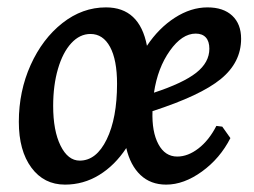

<svg xmlns="http://www.w3.org/2000/svg" viewBox="-20 -488 687 520"><path d="M582 -145 604 -114Q576 -59 527 -23.5Q478 12 430 12Q388 12 360.5 -14Q333 -40 322 -87Q291 -40 248.5 -14Q206 12 156 12Q99 12 65 -34Q31 -80 31 -158Q31 -241 63 -312Q95 -383 149 -425.5Q203 -468 267 -468Q358 -468 378 -364Q410 -412 453.5 -440Q497 -468 542 -468Q585 -468 609 -445.5Q633 -423 633 -383Q633 -319 578 -274Q523 -229 393 -187Q391 -131 409 -97.5Q427 -64 460 -64Q489 -64 517.5 -86Q546 -108 566 -147ZM397 -237Q476 -263 511.5 -291Q547 -319 547 -356Q547 -376 537.5 -386.5Q528 -397 510 -397Q473 -397 440 -350.5Q407 -304 397 -237ZM297 -261Q297 -326 278 -361Q259 -396 225 -396Q196 -396 173 -371Q150 -346 137 -301.5Q124 -257 124 -201Q124 -134 144 -93.5Q164 -53 196 -53Q241 -53 269 -110.5Q297 -168 297 -261Z"/></svg>

Font: Alegreya Medium
Style: Italic
Weight: 500
Italic angle: -7°
Designer: Juan Pablo del Peral
Foundry: Huerta Tipografica
Version: Version 2.008; ttfautohint (v1.8)